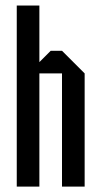

<svg xmlns="http://www.w3.org/2000/svg" viewBox="-20 -687 373 707"><path d="M125 0H41.7V-666.7H125V-458.3L166.7 -500H208.3L291.7 -416.7V0H208.3V-416.7H125Z"/></svg>

Font: Yulong
Style: Regular
Weight: 400
Designer: GGBotNet
Foundry: f0n7.com
Version: 1.00